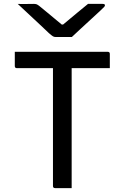

<svg xmlns="http://www.w3.org/2000/svg" viewBox="-20 -966 640 986"><path d="M348 0H263Q252 0 252 -11V-616H67Q56 -616 56 -627V-700H533Q544 -700 544 -689V-616H348ZM349 -776H265Q258 -776 252 -779.5Q246 -783 231 -796Q220 -807 192.5 -832.5Q165 -858 132 -889Q99 -920 71 -946Q89 -945 111.5 -945.5Q134 -946 152 -946Q163 -946 168 -944Q173 -942 181 -936Q196 -924 225.5 -899.5Q255 -875 297 -840H304Q345 -874 376 -900Q407 -926 432 -946H507Q519 -946 519 -939Q519 -935 515 -930.5Q511 -926 496 -912Q479 -896 450.5 -870Q422 -844 394 -818Q366 -792 349 -776Z"/></svg>

Font: Recursive Mn Lnr St
Style: Regular
Weight: 400
Monospace: yes
Version: Version 1.079;hotconv 1.0.112;makeotfexe 2.5.65598; ttfautoh